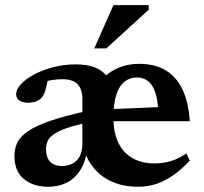

<svg xmlns="http://www.w3.org/2000/svg" viewBox="-20 -700 776 732"><path d="M218 -398Q199 -398 179.2 -395Q159.5 -392 143 -385L165 -417Q162 -394 158.5 -377.2Q155 -360.5 150.8 -349Q146.5 -337.5 141 -330.5Q133 -319.5 118.8 -314Q104.5 -308.5 87.5 -308.5Q65.5 -308.5 53.5 -317.2Q41.5 -326 41.5 -340Q41.5 -359.5 60.2 -379.5Q79 -399.5 111 -416.5Q143 -433.5 183.5 -444Q224 -454.5 267.5 -454.5Q311 -454.5 339 -444Q367 -433.5 383 -414.5Q399 -395.5 405.5 -369H348Q371 -408.5 413.2 -432.5Q455.5 -456.5 511 -456.5Q572 -456.5 613 -431.2Q654 -406 676.5 -357.2Q699 -308.5 703.5 -238H384.5V-283L638 -294L583.5 -276Q581.5 -319 572 -347.5Q562.5 -376 545.2 -390.2Q528 -404.5 501.5 -404.5Q475 -404.5 455 -389Q435 -373.5 423.8 -339.8Q412.5 -306 412.5 -250Q412.5 -194 431.5 -155.2Q450.5 -116.5 485.5 -96.8Q520.5 -77 569.5 -77Q592 -77 612.2 -81Q632.5 -85 652 -93.5Q671.5 -102 690.5 -115L703.5 -87.5Q674 -56 642.8 -33.5Q611.5 -11 578 0.5Q544.5 12 507.5 12Q452 12 409 -6.5Q366 -25 337.2 -60Q308.5 -95 296 -144H314Q309 -89 288 -54.5Q267 -20 235.2 -4Q203.5 12 164 12Q106.5 12 70.8 -17.8Q35 -47.5 35 -105.5Q35 -133.5 46.2 -156.8Q57.5 -180 87.8 -200.5Q118 -221 174.5 -240.2Q231 -259.5 322 -279L323.5 -234.5Q268 -223.5 234.2 -211.5Q200.5 -199.5 183.5 -187Q166.5 -174.5 161 -160.8Q155.5 -147 155.5 -131.5Q155.5 -98.5 171.8 -82.8Q188 -67 215.5 -67Q238.5 -67 256.2 -76.2Q274 -85.5 284 -104.2Q294 -123 294 -151V-324Q294 -359 276.2 -378.5Q258.5 -398 218 -398ZM339.5 -515.5 412.5 -680.5H547V-663L385.5 -515.5Z"/></svg>

Font: Newsreader 16pt 16pt SemiBold
Style: Regular
Weight: 600
Version: Version 1.003